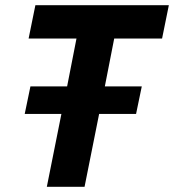

<svg xmlns="http://www.w3.org/2000/svg" viewBox="-20 -718 669 738"><path d="M503 -280H361L305 0H160L216 -280H75L97 -386H238L274 -570H90L116 -698H629L603 -570H419L383 -386H525Z"/></svg>

Font: IBM Plex Sans
Style: Italic
Weight: 400
Italic angle: -11.31°
Designer: Mike Abbink, Paul van der Laan, Pieter van Rosmalen
Foundry: Bold Monday
Version: Version 3.201